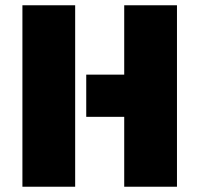

<svg xmlns="http://www.w3.org/2000/svg" viewBox="-20 -708 756 728"><path d="M65 -688H265V0H65ZM451 -265H307V-425H451V-688H651V0H451Z"/></svg>

Font: Saira Stencil One
Style: Regular
Weight: 400
Designer: Hector Gatti with collaboration of the Omnibus-Type team
Foundry: Omnibus-Type
Version: Version 1.004